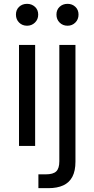

<svg xmlns="http://www.w3.org/2000/svg" viewBox="-20 -760 490 1000"><path d="M79 0V-526H163V0ZM121 -626Q96 -626 79.5 -642.5Q63 -659 63 -684Q63 -709 79.5 -724.5Q96 -740 121 -740Q145 -740 162 -724.5Q179 -709 179 -684Q179 -659 162 -642.5Q145 -626 121 -626ZM180 220V148H219Q257 148 273 132.5Q289 117 289 80V-526H373V82Q373 130 357 160.5Q341 191 309.5 205.5Q278 220 232 220ZM332 -626Q307 -626 290.5 -642.5Q274 -659 274 -684Q274 -709 290.5 -724.5Q307 -740 332 -740Q356 -740 372.5 -724.5Q389 -709 389 -684Q389 -659 372.5 -642.5Q356 -626 332 -626Z"/></svg>

Font: DM Sans 9pt
Style: Regular
Weight: 400
Designer: Colophon Foundry, Jonny Pinhorn
Foundry: Colophon Foundry
Version: Version 4.004;gftools[0.9.30]